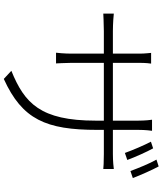

<svg xmlns="http://www.w3.org/2000/svg" viewBox="60 -884 879 1040"><g transform="rotate(90 500.0 -364.5)"><path d="M847 -614C832 -655 803 -720 784 -754L748 -742C767 -706 794 -643 809 -601ZM684 -536V-673C684 -711 688 -744 689 -748H629C630 -744 634 -711 634 -673V-536H321V-682C321 -713 324 -739 325 -743H267C267 -739 271 -710 271 -681V-536H149C111 -536 57 -540 54 -541V-484C58 -484 109 -487 149 -487H271V-310C271 -276 267 -232 266 -228H324C324 -232 321 -278 321 -310V-487H634V-443C634 -143 539 -57 364 14L408 55C628 -45 684 -174 684 -451V-487H815C855 -487 892 -485 896 -484V-541C890 -540 855 -536 815 -536ZM845 -772C866 -736 890 -676 907 -631L945 -644C929 -686 901 -749 882 -784Z"/></g></svg>

Font: Noto Sans CJK JP Light
Style: Regular
Weight: 300
Designer: Ryoko NISHIZUKA (kana & ideographs); Paul D. Hunt (Latin, Greek & Cyrillic); Wenlong ZHANG (bopomofo); Sandoll Communica
Foundry: Adobe Systems Incorporated
Version: Version 1.004;PS 1.004;hotconv 1.0.82;makeotf.lib2.5.63406